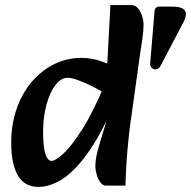

<svg xmlns="http://www.w3.org/2000/svg" viewBox="-20 -717 749 753"><path d="M131 16Q76 16 50 -29Q24 -74 24 -157Q24 -230 45.5 -291Q67 -352 105 -396.5Q143 -441 193 -465.5Q243 -490 299 -490Q337 -490 371.5 -478.5Q406 -467 431 -455L400 -345Q373 -363 343 -378Q313 -393 286.5 -402.5Q260 -412 245 -412Q219 -412 197 -383Q175 -354 162 -305.5Q149 -257 149 -198Q149 -144 157.5 -115Q166 -86 183 -86Q197 -86 228.5 -114.5Q260 -143 303 -210.5Q346 -278 395 -396L424 -300Q371 -180 320 -111Q269 -42 222 -13Q175 16 131 16ZM395 11Q383 11 373.5 -2Q364 -15 359 -33Q354 -51 354 -66Q354 -93 364 -129.5Q374 -166 389 -214L407 -276L374 -311L385 -416L399 -433L413 -697H495Q511 -697 521.5 -684Q532 -671 537.5 -653.5Q543 -636 543 -619Q543 -610 542 -597Q541 -584 538 -562Q535 -540 529 -503L497 -273Q490 -228 484.5 -176.5Q479 -125 476 -76.5Q473 -28 472 11ZM586 -673Q587 -682 591.5 -686.5Q596 -691 606 -691H657Q677 -691 691 -686Q705 -681 708.5 -667.5Q712 -654 699 -629L616 -471Q610 -458 604.5 -451.5Q599 -445 588 -445Q580 -445 574 -452.5Q568 -460 569 -468Z"/></svg>

Font: Alkatra Medium
Style: Regular
Weight: 500
Designer: Suman Bhandary
Version: Version 1.100;gftools[0.9.22]